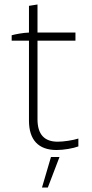

<svg xmlns="http://www.w3.org/2000/svg" viewBox="-20 -665 410 855"><path d="M232 3C263 3 305 -4 329 -13V-48C304 -40 263 -34 237 -34C178 -34 147 -66 147 -134V-484H316V-520H147V-645L109 -639V-520C83 -519 50 -513 32 -508V-484H109V-128C109 -42 151 3 232 3ZM167 170H193L245 34H207Z"/></svg>

Font: Fixel Text ExtraLight
Style: Regular
Weight: 200
Width: 4
Designer: AlfaBravo + MacPaw
Foundry: Kyrylo Tkachov, Marchela Mozhyna, Serhii Makarenko, Maria Weinstein, Zakhar Kryvoshyya
Version: Version 1.211